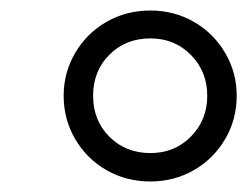

<svg xmlns="http://www.w3.org/2000/svg" viewBox="-20 -726 470 365"><path d="M101 -544Q101 -588 123 -625.5Q145 -663 182.5 -684.5Q220 -706 266 -706Q311 -706 348.5 -684.5Q386 -663 408 -625.5Q430 -588 430 -544Q430 -499 408 -461.5Q386 -424 348.5 -402.5Q311 -381 266 -381Q220 -381 182.5 -402.5Q145 -424 123 -461.5Q101 -499 101 -544ZM374 -544Q374 -590 343 -621.5Q312 -653 266 -653Q219 -653 188 -622Q157 -591 157 -544Q157 -497 188 -466Q219 -435 266 -435Q312 -435 343 -466.5Q374 -498 374 -544Z"/></svg>

Font: Idrija
Style: Italic
Weight: 500
Italic angle: -11.3°
Designer: Julieta Ulanovsky
Foundry: Julieta Ulanovsky
Version: Version 7.200